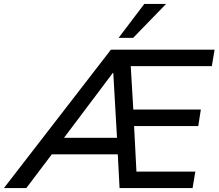

<svg xmlns="http://www.w3.org/2000/svg" viewBox="-84 -958 1113 978"><path d="M-64 0 481 -705H1009L995 -621H582L595 -400H939L926 -316H599L611 -84H911L897 0H525L516 -172H180L50 0ZM491 -587 242 -256H512L493 -587ZM520 -765 651 -938H762L594 -765Z"/></svg>

Font: Nunito Sans SemiBold
Style: Italic
Weight: 600
Italic angle: -9°
Designer: Vernon Adams
Foundry: Vernon Adams
Version: Version 3.006; ttfautohint (v1.8.3)